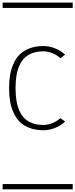

<svg xmlns="http://www.w3.org/2000/svg" viewBox="-20 -990 570 1453"><path d="M436.5 -96.2 472.7 -69.8Q439 -38.6 395.5 -21.5Q352.1 -4.4 309.1 -4.4Q249 -4.4 202.6 -22.2Q156.2 -40 127.7 -69.6Q99.1 -99.1 80.8 -141.4Q62.5 -183.6 55.7 -227.3Q48.8 -271 48.8 -322.8Q48.8 -374.5 55.7 -418.5Q62.5 -462.4 80.8 -504.6Q99.1 -546.9 127.7 -576.2Q156.2 -605.5 202.6 -623.5Q249 -641.6 309.1 -641.6Q352.1 -641.6 395.5 -624.5Q439 -607.4 472.7 -576.2L436.5 -549.8Q409.7 -574.7 375.2 -588.1Q340.8 -601.6 309.1 -601.6Q261.2 -601.6 224.6 -587.9Q188 -574.2 164.3 -550.3Q140.6 -526.4 125.5 -490.7Q110.4 -455.1 104 -414.1Q97.7 -373 97.7 -322.8Q97.7 -272.5 104 -231.7Q110.4 -190.9 125.5 -155.3Q140.6 -119.6 164.3 -95.7Q188 -71.8 224.6 -58.1Q261.2 -44.4 309.1 -44.4Q340.8 -44.4 375.2 -57.9Q409.7 -71.3 436.5 -96.2ZM0 402.8H530.3V442.9H0ZM0 -970.2H530.3V-930.2H0Z"/></svg>

Font: AzarMehrMSRS1
Style: Regular
Weight: 1
Designer: Amin Abedi
Version: Version 1.00